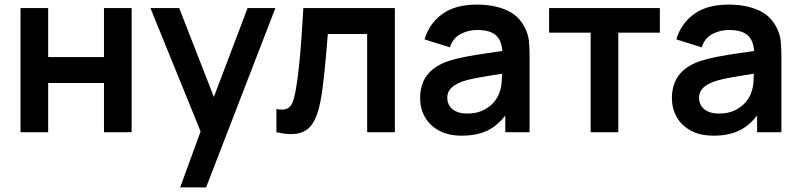

<svg xmlns="http://www.w3.org/2000/svg" viewBox="-20 -575 3478 835"><path d="M69.2 0V-540H189.5V-326.8H432.2V-540H552.5V0H432.2V-214H189.5V0Z M763.5 240 867.7 -45.3 869.5 38.7 634.2 -540H759.3L926.3 -111.8H894.3L1056.8 -540H1177.7L876.3 240Z M1182 0V-100.8Q1211.7 -95.3 1227.6 -102.1Q1243.5 -108.8 1251.5 -127.9Q1259.6 -146.9 1265.3 -178.7Q1273.4 -223.1 1279.7 -281Q1286 -338.8 1290.7 -404.9Q1295.4 -470.9 1299.3 -540H1697.2V0H1576.8V-427.2H1405.7Q1403.2 -394.4 1399.7 -354.3Q1396.2 -314.2 1392.1 -273Q1388.1 -231.9 1383.3 -195.3Q1378.6 -158.8 1373.3 -132.7Q1362.2 -73.9 1340.8 -39.9Q1319.5 -5.8 1281.5 4Q1243.5 13.8 1182 0Z M1988.2 15Q1929.3 15 1888.9 -7.2Q1848.4 -29.4 1827.7 -66.5Q1807 -103.5 1807 -148Q1807 -187.2 1820 -218.2Q1833.1 -249.2 1860.1 -272Q1887.2 -294.8 1929.8 -309.5Q1962.7 -320.2 2006.2 -328.5Q2049.8 -336.8 2101.1 -344.1Q2152.4 -351.4 2208.7 -359.8L2165.3 -335.7Q2165.8 -391.6 2140.4 -418.1Q2115 -444.7 2054.3 -444.7Q2018 -444.7 1984 -427.5Q1950.1 -410.4 1936.5 -369.2L1826.3 -403.7Q1846.4 -472 1902.8 -513.5Q1959.2 -555 2054.7 -555Q2126.8 -555 2181.3 -531.6Q2235.9 -508.2 2262.7 -454.5Q2277.2 -426.2 2280.2 -396.4Q2283.2 -366.7 2283.2 -331.3V0H2177.5V-117.2L2195 -97.8Q2158.5 -39.6 2109.7 -12.3Q2060.9 15 1988.2 15ZM2012 -81.2Q2053 -81.2 2081.9 -95.7Q2110.8 -110.2 2128.2 -131Q2145.5 -151.8 2151.3 -170.7Q2160.8 -193.7 2162.2 -223.4Q2163.7 -253.1 2163.7 -271.7L2200.7 -260.5Q2145.8 -251.8 2106.8 -245.4Q2067.8 -239.1 2039.9 -233.4Q2012.1 -227.7 1990.5 -220.5Q1969.8 -212.8 1955.2 -203Q1940.7 -193.1 1932.9 -180Q1925.2 -166.9 1925.2 -149.5Q1925.2 -129.8 1935 -114.3Q1944.9 -98.8 1964.2 -90Q1983.5 -81.2 2012 -81.2Z M2548.7 0V-433H2368V-540H2849.7V-433H2669V0Z M3083.2 15Q3024.3 15 2983.9 -7.2Q2943.4 -29.4 2922.7 -66.5Q2902 -103.5 2902 -148Q2902 -187.2 2915 -218.2Q2928.1 -249.2 2955.1 -272Q2982.2 -294.8 3024.8 -309.5Q3057.7 -320.2 3101.2 -328.5Q3144.8 -336.8 3196.1 -344.1Q3247.4 -351.4 3303.7 -359.8L3260.3 -335.7Q3260.8 -391.6 3235.4 -418.1Q3210 -444.7 3149.3 -444.7Q3113 -444.7 3079 -427.5Q3045.1 -410.4 3031.5 -369.2L2921.3 -403.7Q2941.4 -472 2997.8 -513.5Q3054.2 -555 3149.7 -555Q3221.8 -555 3276.3 -531.6Q3330.9 -508.2 3357.7 -454.5Q3372.2 -426.2 3375.2 -396.4Q3378.2 -366.7 3378.2 -331.3V0H3272.5V-117.2L3290 -97.8Q3253.5 -39.6 3204.7 -12.3Q3155.9 15 3083.2 15ZM3107 -81.2Q3148 -81.2 3176.9 -95.7Q3205.8 -110.2 3223.2 -131Q3240.5 -151.8 3246.3 -170.7Q3255.8 -193.7 3257.2 -223.4Q3258.7 -253.1 3258.7 -271.7L3295.7 -260.5Q3240.8 -251.8 3201.8 -245.4Q3162.8 -239.1 3134.9 -233.4Q3107.1 -227.7 3085.5 -220.5Q3064.8 -212.8 3050.2 -203Q3035.7 -193.1 3027.9 -180Q3020.2 -166.9 3020.2 -149.5Q3020.2 -129.8 3030 -114.3Q3039.9 -98.8 3059.2 -90Q3078.5 -81.2 3107 -81.2Z"/></svg>

Font: Manrope ExtraLight
Style: Regular
Weight: 200
Designer: Mikhail Sharanda
Foundry: Mikhail Sharanda
Version: Version 4.505